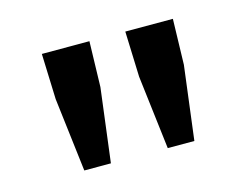

<svg xmlns="http://www.w3.org/2000/svg" viewBox="-55 -770 591 460"><g transform="rotate(-15 241.0 -540.0)"><path d="M104 -392 82 -575 78 -688H196L193 -575L170 -392ZM311 -392 289 -575 285 -688H403L400 -575L377 -392Z"/></g></svg>

Font: Source Sans 3 SemiBold
Style: Regular
Weight: 600
Designer: Paul D. Hunt
Foundry: Adobe
Version: Version 3.046;hotconv 1.0.118;makeotfexe 2.5.65603